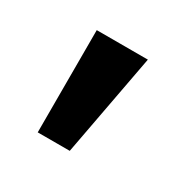

<svg xmlns="http://www.w3.org/2000/svg" viewBox="-59 -135 261 270"><g transform="rotate(30 71.5 0.0)"><path d="M113 -83H30V83H82Z"/></g></svg>

Font: Kunika
Style: Regular
Weight: 400
Designer: Leo Kuroshita
Foundry: kurogedelic
Version: Version 1.000;PS 001.000;hotconv 1.0.88;makeotf.lib2.5.64775